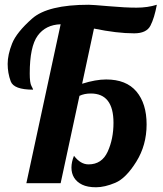

<svg xmlns="http://www.w3.org/2000/svg" viewBox="-20 -770 684 807"><path d="M457 -253.9Q457 -377 361.8 -377Q334.5 -377 314 -367.2L234.9 0H90.8L234.9 -668Q171.9 -666 138.4 -620.1Q105 -574.2 105 -460.9Q105 -421.4 112.1 -408.7Q119.1 -396 119.1 -393.1Q38.1 -393.1 25.1 -428Q12.2 -462.9 12.2 -501.5Q12.2 -540 30.8 -586.9Q49.3 -633.8 115 -691.9Q180.7 -750 353 -750Q368.2 -750 437.5 -743.9Q506.8 -737.8 553.7 -737.8Q600.6 -737.8 639.2 -750Q628.9 -694.3 612.3 -662.1Q595.7 -629.9 543.9 -629.9Q471.7 -629.9 375 -649.9L325.2 -418Q382.3 -436 426.3 -436Q510.7 -436 553.5 -385.3Q596.2 -334.5 596.2 -247.1Q596.2 -159.7 552.7 -90.1Q509.3 -20.5 464.6 -1.7Q419.9 17.1 383.8 17.1Q347.7 17.1 325.2 6.1Q302.7 -4.9 291.5 -23.2Q280.3 -41.5 280.3 -65.4Q280.3 -89.4 291 -115.2Q318.4 -79.1 352.1 -79.1Q408.2 -79.1 432.6 -132.6Q457 -186 457 -253.9Z"/></svg>

Font: Lobster-Regular
Style: Regular
Weight: 400
Designer: Pablo Impallari
Foundry: Pablo Impallari
Version: Version 1.007; ttfautohint (v1.1) -l 8 -r 50 -G 50 -x 14 -D 